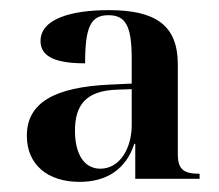

<svg xmlns="http://www.w3.org/2000/svg" viewBox="-20 -739 432 379"><path d="M137 -380C192 -380 229 -406 245 -455H247V-386H374V-396C342 -396 331 -405 331 -435V-612C331 -690 286 -719 195 -719C121 -719 60 -702 60 -658C60 -626 92 -614 148 -614C148 -686 159 -709 194 -709C228 -709 240 -688 240 -623V-574L197 -572C87 -567 33 -536 33 -471C33 -414 74 -380 137 -380ZM178 -406C148 -406 128 -432 128 -481C128 -531 149 -560 211 -562L240 -563V-492C240 -447 217 -406 178 -406Z"/></svg>

Font: Noto Serif Display Medium
Style: Regular
Weight: 500
Designer: Monotype Design Team
Foundry: Monotype Imaging Inc.
Version: Version 2.009